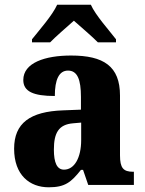

<svg xmlns="http://www.w3.org/2000/svg" viewBox="-20 -786 616 816"><path d="M116 -619V-606H193C216 -630 265 -672 294 -698C322 -673 376 -627 396 -606H473V-619C444 -657 386 -721 366 -766H223C203 -721 146 -657 116 -619ZM187 10C256 10 282 -11 324 -64H333L355 0H549V-56H546C504 -56 490 -72 490 -126V-380C490 -505 420 -550 282 -550C171 -550 79 -519 79 -446C79 -397 122 -378 213 -378C213 -448 231 -486 269 -486C309 -486 324 -448 324 -374V-320L248 -317C108 -312 40 -263 40 -154C40 -42 106 10 187 10ZM252 -65C222 -65 209 -95 209 -150C209 -221 229 -257 291 -262L325 -265V-191C325 -115 296 -65 252 -65Z"/></svg>

Font: Noto Serif Devanagari SemiCondensed ExtraBold
Style: Regular
Weight: 800
Width: 4
Designer: Universal Thirst, Indian Type Foundry and the Monotype Design Team
Foundry: Monotype Imaging Inc.
Version: Version 2.004